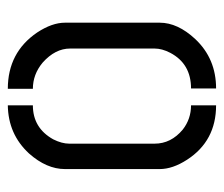

<svg xmlns="http://www.w3.org/2000/svg" viewBox="-60 -498 560 479"><g transform="rotate(90 219.5 -259.0)"><path d="M37.1 -141.6V-377.9Q37.1 -422.9 78.1 -466.8Q127 -518.6 201.2 -518.6V-456.1Q139.6 -456.1 112.3 -404.3Q101.6 -383.8 101.6 -365.2V-154.3Q101.6 -117.2 136.7 -85.9Q166 -61.5 202.1 -61.5V1Q111.3 1 61.5 -72.3Q37.1 -109.4 37.1 -141.6ZM243.2 1V-61.5Q299.8 -61.5 328.1 -112.3Q338.9 -133.8 338.9 -152.3V-365.2Q338.9 -406.2 303.7 -435.5Q277.3 -456.1 243.2 -456.1V-518.6Q332 -518.6 378.9 -446.3Q402.3 -410.2 402.3 -377.9V-141.6Q402.3 -95.7 363.3 -51.8Q315.4 0 243.2 1Z"/></g></svg>

Font: Post No Bills Colombo Medium
Style: Regular
Weight: 500
Designer: Kosala Senevirathne, Siva Puranthara, Lasantha Premarathna, Tharique Azeez
Foundry: Mooniak
Version: Version 1.220 ; ttfautohint (v1.6)